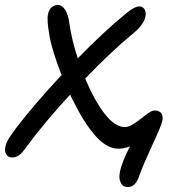

<svg xmlns="http://www.w3.org/2000/svg" viewBox="-23 -609 710 780"><path d="M25.9 30.8Q10.3 30.8 2.4 18.3Q-5.4 5.9 -1 -13.2Q1 -26.4 11.2 -43.7Q21.5 -61 43.9 -90.8Q116.2 -185.1 227.1 -304.2Q188 -404.8 178.2 -462.9Q166.5 -527.3 171.9 -550.8Q175.3 -568.8 186.3 -578.9Q197.3 -588.9 211.9 -588.9Q228.5 -588.9 241.2 -569.8Q253.9 -550.8 258.8 -514.2Q269 -443.8 293 -372.1Q399.4 -481.4 490.2 -555.2Q523.9 -583 543 -583Q556.6 -583 564 -571.3Q571.3 -559.6 567.9 -542Q561 -507.3 513.2 -469.2Q429.7 -400.4 323.2 -290Q359.4 -202.6 401.4 -147.7Q443.4 -92.8 484.9 -92.8Q502.4 -92.8 526.1 -109.6Q549.8 -126.5 571 -143.3Q592.3 -160.2 605 -160.2Q623 -160.2 631.8 -149.2Q640.6 -138.2 636.2 -117.2Q632.8 -99.1 596.9 -22Q561 55.2 543.9 102.1Q528.3 150.9 497.1 150.9Q475.6 150.9 467.3 133.1Q459 115.2 463.9 90.8Q471.2 51.3 504.9 -14.2Q480 -4.9 458 -4.9Q432.1 -4.9 406.5 -20.8Q380.9 -36.6 357.2 -65.7Q333.5 -94.7 313.5 -127.4Q293.5 -160.2 272.9 -202.1Q266.6 -212.9 262.2 -225.1Q154.3 -107.4 85.9 -14.2Q67.4 12.2 54.2 21.5Q41 30.8 25.9 30.8Z"/></svg>

Font: Shantell Sans Irregular
Style: Italic
Weight: 400
Italic angle: -11.31°
Designer: Stephen Nixon, Anya Danilova, Shantell Martin
Foundry: Arrow Type
Version: Version 1.006;[9816181b4]